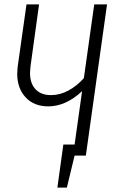

<svg xmlns="http://www.w3.org/2000/svg" viewBox="-20 -705 533 870"><path d="M465 -685 369 0H318L283 145H240L267 -50H318L352 -292Q278 -223 199 -223Q134 -223 96 -264Q58 -305 58 -371Q58 -380 60 -402L100 -685H157L118 -403Q116 -383 116 -375Q116 -327 141 -300.5Q166 -274 211 -274Q252 -274 290.5 -295Q329 -316 360 -351L407 -685Z"/></svg>

Font: Fira Sans Extra Condensed Light
Style: Italic
Weight: 300
Width: 3
Italic angle: -8°
Designer: Carrois Corporate & Edenspiekermann AG
Foundry: Carrois Corporate GbR & Edenspiekermann AG
Version: Version 4.203